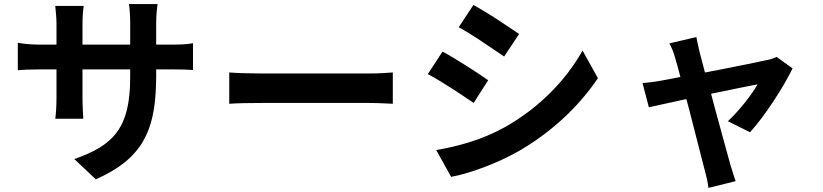

<svg xmlns="http://www.w3.org/2000/svg" viewBox="-20 -815 4020 938"><path d="M743 -442V-476H816C869 -476 901 -475 923 -473V-604C896 -599 869 -597 816 -597H743V-703C743 -743 747 -775 750 -795H610C613 -775 616 -743 616 -703V-597H383V-697C383 -737 386 -767 389 -786H250C253 -756 256 -726 256 -697V-597H173C123 -597 84 -603 67 -606V-472C89 -474 123 -476 173 -476H256V-339C256 -294 253 -255 250 -235H387C386 -255 383 -295 383 -339V-476H616V-437C616 -191 536 -105 343 -38L448 61C674 -38 735 -175 742 -396L743 -436V-402C743 -415 743 -428 743 -442Z M1899 -461C1873 -459 1831 -456 1784 -456H1258C1206 -456 1136 -458 1100 -461V-308C1137 -311 1201 -312 1258 -312H1784C1826 -312 1875 -309 1899 -308V-461Z M2516 -649C2489 -667 2448 -695 2405 -723L2396 -729C2359 -752 2322 -775 2293 -791L2221 -682C2249 -667 2282 -646 2315 -625L2324 -619C2368 -590 2412 -560 2443 -539L2516 -649ZM2511 -75C2675 -169 2808 -295 2901 -433L2826 -568C2746 -425 2615 -288 2445 -193C2336 -133 2223 -101 2111 -82L2184 49C2273 33 2409 -17 2511 -75ZM2365 -423C2314 -459 2209 -527 2142 -563L2070 -453C2137 -418 2237 -351 2294 -312L2365 -423Z M3574 70C3566 50 3554 6 3548 -11C3536 -52 3508 -159 3477 -270L3474 -281L3471 -293C3465 -315 3459 -336 3454 -357C3562 -379 3657 -399 3681 -403C3654 -354 3587 -269 3536 -223L3644 -169C3714 -244 3810 -393 3852 -481L3774 -537C3760 -530 3742 -524 3724 -521C3690 -513 3584 -492 3473 -470L3461 -468C3455 -467 3449 -466 3443 -464L3430 -462C3428 -462 3426 -461 3424 -461C3413 -500 3405 -536 3398 -560C3392 -586 3386 -611 3382 -634L3250 -603C3262 -582 3271 -559 3278 -533C3285 -511 3294 -478 3304 -439C3258 -430 3224 -423 3210 -421C3177 -415 3151 -412 3119 -409L3150 -291C3180 -298 3250 -313 3333 -331C3336 -322 3338 -312 3341 -302L3344 -291C3376 -165 3410 -32 3423 17C3431 45 3438 76 3441 103L3574 70Z"/></svg>

Font: Glow Sans TC Normal
Style: Bold
Weight: 700
Designer: Ryoko NISHIZUKA (kana, bopomofo & ideographs); Paul D. Hunt (Latin, Greek & Cyrillic); Sandoll Communications, Soo-young
Version: Version 0.93